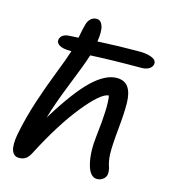

<svg xmlns="http://www.w3.org/2000/svg" viewBox="-113 -837 856 956"><g transform="rotate(15 314.5 -359.0)"><path d="M71.8 24.9Q44.9 24.9 34.9 -2.4Q24.9 -29.8 35.2 -86.9Q53.7 -180.2 83 -268.6Q112.3 -356.9 143.8 -436.8Q175.3 -516.6 187 -555.2V-556.2H178.2Q142.1 -556.2 124.5 -567.4Q106.9 -578.6 109.9 -595.2Q115.7 -623 152.8 -627L204.1 -629.9Q213.4 -681.6 220.2 -703.1Q225.1 -720.7 237.3 -732.4Q249.5 -744.1 268.1 -744.1Q289.6 -744.1 299.1 -717Q308.6 -689.9 299.8 -636.2Q409.7 -642.1 512.2 -642.1Q546.9 -642.1 568.6 -635.3Q590.3 -628.4 597.2 -619.4Q604 -610.4 602.1 -600.1Q599.6 -584.5 584.2 -575.2Q568.8 -565.9 544.9 -565.9Q397.5 -565.9 283.2 -560.1L280.8 -553.2Q268.1 -511.7 221.2 -394.8Q174.3 -277.8 153.8 -205.1Q247.1 -356.9 314.9 -421.4Q382.8 -485.8 440.9 -485.8Q481.9 -485.8 501 -457.8Q520 -429.7 520.8 -377.9Q521.5 -326.2 514.2 -252Q504.4 -151.4 505.9 -112.5Q507.3 -73.7 518.1 -44.9Q523.4 -24.9 521 -8.8Q518.1 5.9 504.6 15.9Q491.2 25.9 474.1 25.9Q437.5 25.9 422.1 -34.7Q406.7 -95.2 417 -181.2Q435.5 -335.9 424.8 -391.1Q384.8 -389.6 301 -286.1Q217.3 -182.6 130.9 -15.1Q118.7 7.8 105 16.4Q91.3 24.9 71.8 24.9Z"/></g></svg>

Font: Shantell Sans Bouncy
Style: Italic
Weight: 400
Italic angle: -11.31°
Designer: Stephen Nixon, Anya Danilova, Shantell Martin
Foundry: Arrow Type
Version: Version 1.006;[9816181b4]